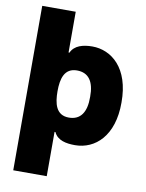

<svg xmlns="http://www.w3.org/2000/svg" viewBox="-97 -775 792 1042"><g transform="rotate(10 298.5 -254.0)"><path d="M49.8 -707V199.2H234.4V-44.9H239.3C258.8 -2 307.6 6.8 355.5 6.8C466.8 6.8 565.4 -81.1 564.5 -264.6C565.4 -456.1 460.9 -537.1 356.4 -537.1C305.7 -537.1 257.8 -524.4 239.3 -482.4H234.4V-707ZM391.6 -265.6C392.6 -179.7 360.4 -134.8 296.9 -134.8C225.6 -134.8 211.9 -198.2 211.9 -265.6C211.9 -334 227.5 -394.5 296.9 -394.5C360.4 -394.5 392.6 -350.6 391.6 -265.6Z"/></g></svg>

Font: Pretendard Black
Style: Regular
Weight: 900
Designer: Base glyphs from Inter by Rasmus Andersson; Hangeul glyphs from Noto Sans CJK(Source Han Sans) by Jang Soo-young and Kan
Foundry: Kil Hyung-jin
Version: Version 1.309;Glyphs 3.2 (3225)